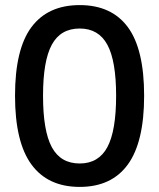

<svg xmlns="http://www.w3.org/2000/svg" viewBox="-20 -727 624 754"><path d="M293 7Q168 7 103.5 -81Q39 -169 39 -351Q39 -534 103.5 -620.5Q168 -707 293 -707Q418 -707 482 -620.5Q546 -534 546 -351Q546 -169 482 -81Q418 7 293 7ZM293 -85Q367 -85 401.5 -149Q436 -213 436 -351Q436 -488 401.5 -551.5Q367 -615 293 -615Q218 -615 183.5 -551.5Q149 -488 149 -351Q149 -213 183.5 -149Q218 -85 293 -85Z"/></svg>

Font: Asap Condensed Medium
Style: Regular
Weight: 500
Width: 3
Designer: Pablo Cosgaya
Foundry: Omnibus-Type
Version: Version 3.001; ttfautohint (v1.8.4.7-5d5b)